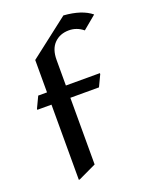

<svg xmlns="http://www.w3.org/2000/svg" viewBox="-145 -835 735 933"><g transform="rotate(-20 222.5 -369.0)"><path d="M97.7 19.5V-369.1H24.4V-374L52.2 -432.6H97.7V-600.1L300.3 -756.8Q394 -750 442.4 -710L373.5 -652.8Q340.3 -679.7 300.3 -679.7Q253.4 -679.7 224.1 -649.9Q195.3 -620.6 195.3 -564.9V-432.6H371.1V-427.7L343.3 -369.1H195.3V-24.4L102.5 19.5Z"/></g></svg>

Font: Nova Cut
Style: Book
Weight: 400
Version: Version 2.000